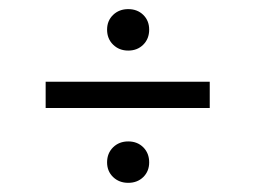

<svg xmlns="http://www.w3.org/2000/svg" viewBox="-20 -459 560 421"><path d="M80.1 -279.8H439.9V-222.2H80.1ZM307.1 -394Q307.1 -374 294.2 -361.1Q281.2 -348.1 261.2 -348.1Q241.2 -348.1 228 -361.1Q214.8 -374 214.8 -394Q214.8 -413.6 228 -426.3Q241.2 -439 261.2 -439Q281.2 -439 294.2 -426.3Q307.1 -413.6 307.1 -394ZM307.1 -103Q307.1 -83.5 294.2 -70.8Q281.2 -58.1 261.2 -58.1Q241.2 -58.1 228 -70.8Q214.8 -83.5 214.8 -103Q214.8 -123 228 -136Q241.2 -148.9 261.2 -148.9Q281.2 -148.9 294.2 -136Q307.1 -123 307.1 -103Z"/></svg>

Font: Gidolinya
Style: Regular
Weight: 400
Version: Version 1.0.3